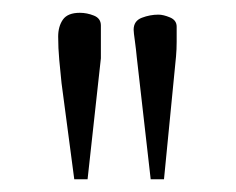

<svg xmlns="http://www.w3.org/2000/svg" viewBox="-20 -715 373 303"><path d="M97.2 -432.1 77.1 -584Q75.2 -602.1 73.5 -620.6Q71.8 -639.2 71.8 -657.2Q71.8 -673.3 79.3 -684.1Q86.9 -694.8 106 -694.8Q117.2 -694.8 128.2 -690.4Q139.2 -686 139.2 -674.8V-623L118.2 -432.1ZM217.8 -432.1 195.8 -625Q194.8 -636.2 192.9 -650.1Q190.9 -664.1 190.9 -668Q190.9 -682.1 203.9 -687Q216.8 -691.9 230 -691.9Q237.8 -691.9 248.3 -687.5Q258.8 -683.1 258.8 -672.9Q258.8 -660.6 258.8 -648.9Q258.8 -637.2 257.8 -626L238.8 -432.1Z"/></svg>

Font: Aref Ruqaa
Style: Regular
Weight: 400
Designer: Abdullah Aref
Version: Version 1.002